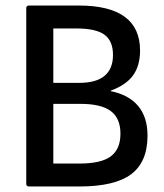

<svg xmlns="http://www.w3.org/2000/svg" viewBox="-20 -675 595 695"><path d="M85 0Q75 0 75 -10V-645Q75 -655 85 -655H265Q487 -655 487 -492Q487 -437 461.5 -402Q436 -367 381 -347V-345Q446 -332 480 -291.5Q514 -251 514 -184Q514 -89 455 -44.5Q396 0 267 0ZM173 -83H268Q346 -83 381 -109Q416 -135 416 -191Q416 -247 381 -273Q346 -299 272 -299H173ZM173 -375H266Q328 -375 358.5 -400.5Q389 -426 389 -476Q389 -527 358 -549.5Q327 -572 256 -572H173Z"/></svg>

Font: Sofia Sans Semi Condensed SemiBold
Style: Regular
Weight: 600
Designer: Botio Nikoltchev, Ani Petrova
Foundry: lettersoup
Version: Version 4.100